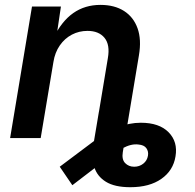

<svg xmlns="http://www.w3.org/2000/svg" viewBox="-20 -573 809 797"><path d="M521 204.1Q456.1 204.1 419.7 181.6Q383.3 159.2 371.3 120.4Q359.4 81.5 366.7 33.2L390.6 -109.4H517.6L489.7 59.1Q484.9 88.9 499.5 104Q514.2 119.1 537.1 119.1Q558.6 119.1 574.7 106.4Q590.8 93.8 594.2 73.2Q597.2 55.7 587.6 42.2Q578.1 28.8 554.7 26.9Q539.6 24.9 523.2 28.8Q506.8 32.7 487.5 43Q468.3 53.2 442.9 71.3L280.3 195.8L228 119.1L378.9 5.9Q419.4 -24.9 468 -44.2Q516.6 -63.5 564.5 -63.5Q641.1 -63.5 679.9 -23.9Q718.8 15.6 708.5 76.2Q699.2 134.8 649.9 169.4Q600.6 204.1 521 204.1ZM201.7 -315.4 148.9 0H22L112.8 -545.9H232.9L212.9 -411.1L201.7 -415Q235.8 -484.9 284.2 -518.8Q332.5 -552.7 397 -552.7Q455.1 -552.7 494.6 -527.6Q534.2 -502.4 551 -455.6Q567.9 -408.7 556.6 -342.8L499.5 0H372.6L427.7 -331.5Q437.5 -387.2 413.8 -416Q390.1 -444.8 343.3 -444.8Q308.1 -444.8 278.3 -429.2Q248.5 -413.6 228.3 -384.5Q208 -355.5 201.7 -315.4Z"/></svg>

Font: Inter SemiBold
Style: Italic
Weight: 600
Italic angle: -9.3988°
Designer: Rasmus Andersson
Foundry: rsms
Version: Version 4.001;git-66647c0bb